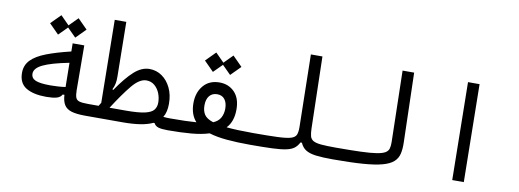

<svg xmlns="http://www.w3.org/2000/svg" viewBox="-57 -1016 3630 1342"><g transform="rotate(10 1758.0 -345.0)"><path d="M288.6 -80.1Q197.8 -80.1 145.8 -111.6Q93.8 -143.1 93.8 -216.8Q93.8 -270.5 129.4 -307.4Q165 -344.2 235.1 -371.3Q305.2 -398.4 407.7 -422.9L406.7 -480.5H489.3L491.2 -162.6Q491.7 -127.9 498.3 -110.6Q504.9 -93.3 525.1 -87.6Q545.4 -82 585.9 -82Q606.4 -82 614.3 -74.2Q622.1 -66.4 622.1 -44.9Q622.1 -21 613.5 -9.3Q605 2.4 580.1 2.4Q518.6 2.4 482.9 -8.5Q447.3 -19.5 431.2 -45.4Q415 -71.3 412.6 -116.2H400.4Q389.6 -95.2 362.1 -87.6Q334.5 -80.1 288.6 -80.1ZM408.7 -342.8Q282.7 -317.9 224.9 -290Q167 -262.2 167 -223.6Q167 -190.9 199 -177.5Q231 -164.1 305.7 -164.1Q326.7 -164.1 356 -165.8Q385.3 -167.5 411.1 -171.4ZM417.5 -522.9 356.4 -584 295.4 -522.9 227.1 -591.8 295.4 -660.6 356.4 -599.1 417.5 -660.6 485.8 -591.8Z M1166.5 2.4Q1121.6 2.4 1099.4 -4.6Q1077.1 -11.7 1067.4 -31.2H1058.6Q989.3 2.4 846.7 2.4H580.1L585.9 -82H661.1Q668.9 -94.7 675.8 -106L668 -693.4H750L755.4 -304.7Q755.9 -277.8 751.7 -256.6Q747.6 -235.4 736.3 -212.9L742.2 -208.5Q806.6 -302.7 859.4 -350.1Q912.1 -397.5 967.8 -397.5Q1016.6 -397.5 1056.2 -370.1Q1095.7 -342.8 1119.4 -293.9Q1143.1 -245.1 1143.1 -181.2Q1143.1 -152.3 1137.7 -128.2Q1132.3 -104 1120.1 -84.5Q1133.3 -83 1145.5 -82.5Q1157.7 -82 1171.9 -82Q1191.9 -82 1200.2 -74Q1208.5 -65.9 1208.5 -45.4Q1208.5 2.4 1166.5 2.4ZM738.8 -82H854Q942.9 -82 988.8 -92.5Q1034.7 -103 1051.3 -124Q1067.9 -145 1067.9 -175.8Q1067.9 -210.4 1055.2 -242.2Q1042.5 -273.9 1018.3 -294.4Q994.1 -314.9 960 -314.9Q911.1 -314.9 858.2 -250.5Q805.2 -186 738.8 -82Z M1165 2.4 1171.9 -82Q1283.7 -82 1354.5 -87.4Q1310.5 -135.3 1310.5 -216.8Q1310.5 -291 1351.8 -340.3Q1393.1 -389.6 1466.3 -389.6Q1530.8 -389.6 1572.8 -346.4Q1614.7 -303.2 1614.7 -223.6Q1614.7 -137.2 1568.4 -89.4Q1640.1 -82 1758.8 -82Q1783.7 -82 1795.2 -73.5Q1806.6 -64.9 1806.6 -43Q1806.6 -17.1 1791.7 -7.3Q1776.9 2.4 1750.5 2.4Q1658.7 2.4 1585.7 -4.2Q1512.7 -10.7 1459 -27.3Q1405.8 -10.3 1332.8 -3.9Q1259.8 2.4 1165 2.4ZM1469.7 -107.9Q1505.4 -122.6 1521 -150.9Q1536.6 -179.2 1536.6 -215.8Q1536.6 -256.8 1518.1 -281.2Q1499.5 -305.7 1464.8 -305.7Q1429.2 -305.7 1409.2 -281.5Q1389.2 -257.3 1389.2 -213.4Q1389.2 -174.8 1406 -148.9Q1422.9 -123 1469.7 -107.9ZM1528.8 -454.1 1467.8 -515.1 1406.7 -454.1 1338.4 -522.9 1406.7 -591.8 1467.8 -530.3 1528.8 -591.8 1597.2 -522.9Z M1752 2.4Q1723.6 2.4 1723.6 -42Q1723.6 -65.9 1733.4 -74Q1743.2 -82 1757.8 -82Q1867.7 -82 1930.9 -84.5Q1994.1 -86.9 2024.2 -95.9Q2054.2 -105 2062.3 -124.8Q2070.3 -144.5 2069.8 -179.2L2060.1 -693.4H2142.1L2154.3 -183.6Q2155.3 -150.4 2160.6 -130.1Q2166 -109.9 2184.3 -99.4Q2202.6 -88.9 2240.5 -85.4Q2278.3 -82 2343.8 -82Q2380.4 -82 2380.4 -42Q2380.4 -16.1 2369.9 -6.8Q2359.4 2.4 2337.9 2.4Q2264.2 2.4 2217.8 -3.4Q2171.4 -9.3 2145.3 -25.9Q2119.1 -42.5 2105.5 -74.7H2095.2Q2082 -48.3 2061.8 -33Q2041.5 -17.6 2004.6 -10Q1967.8 -2.4 1907 0Q1846.2 2.4 1752 2.4Z M2337.9 2.4Q2310.1 2.4 2310.1 -41Q2310.1 -64.9 2319.6 -73.5Q2329.1 -82 2343.8 -82Q2451.7 -82 2521.7 -84.5Q2591.8 -86.9 2632.8 -93.5Q2673.8 -100.1 2693.1 -111.8Q2712.4 -123.5 2717.5 -142.1Q2722.7 -160.6 2722.2 -187L2710.9 -693.4H2793L2806.2 -200.2Q2807.6 -153.8 2799.6 -119.6Q2791.5 -85.4 2765.6 -62Q2739.7 -38.6 2688.2 -24.4Q2636.7 -10.3 2551.3 -3.9Q2465.8 2.4 2337.9 2.4Z M3185.5 0 3175.3 -693.4H3257.3L3267.6 0Z"/></g></svg>

Font: Cascadia Code PL SemiLight
Style: Regular
Weight: 350
Monospace: yes
Designer: Aaron Bell
Foundry: Saja Typeworks
Version: Version 2404.023; ttfautohint (v1.8.4)